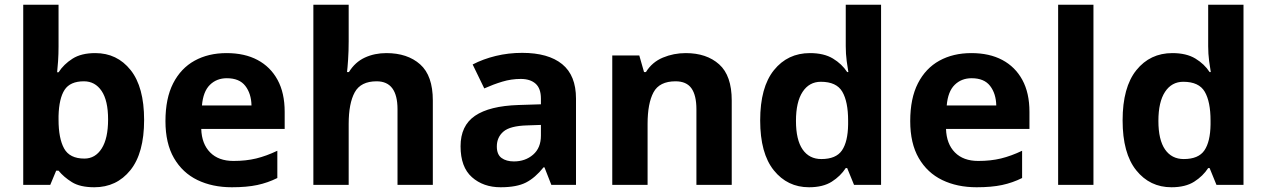

<svg xmlns="http://www.w3.org/2000/svg" viewBox="-20 -780 5344 810"><path d="M227 -583Q227 -552 225 -522Q223 -492 221 -475H227Q249 -509 286 -532.5Q323 -556 382 -556Q474 -556 531 -484.5Q588 -413 588 -274Q588 -134 530 -62Q472 10 378 10Q318 10 283.5 -11.5Q249 -33 227 -60H217L192 0H78V-760H227ZM334 -437Q276 -437 252.5 -401Q229 -365 227 -291V-275Q227 -196 250.5 -153.5Q274 -111 336 -111Q382 -111 409 -153.5Q436 -196 436 -276Q436 -356 408.5 -396.5Q381 -437 334 -437Z M936 -556Q1012 -556 1066.5 -527Q1121 -498 1151 -443Q1181 -388 1181 -308V-236H829Q831 -173 866.5 -137Q902 -101 965 -101Q1018 -101 1061 -111.5Q1104 -122 1150 -144V-29Q1110 -9 1065.5 0.5Q1021 10 958 10Q876 10 813 -20.5Q750 -51 714 -113Q678 -175 678 -269Q678 -365 710.5 -428.5Q743 -492 801 -524Q859 -556 936 -556ZM937 -450Q894 -450 865.5 -422Q837 -394 832 -335H1041Q1040 -385 1015 -417.5Q990 -450 937 -450Z M1451 -605Q1451 -565 1448.5 -528Q1446 -491 1444 -476H1452Q1478 -518 1519 -537Q1560 -556 1610 -556Q1699 -556 1752.5 -508.5Q1806 -461 1806 -356V0H1657V-319Q1657 -437 1569 -437Q1502 -437 1476.5 -390.5Q1451 -344 1451 -257V0H1302V-760H1451Z M2183 -557Q2293 -557 2351.5 -509.5Q2410 -462 2410 -364V0H2306L2277 -74H2273Q2238 -30 2199 -10Q2160 10 2092 10Q2019 10 1971 -32.5Q1923 -75 1923 -163Q1923 -250 1984 -291.5Q2045 -333 2167 -337L2262 -340V-364Q2262 -407 2239.5 -427Q2217 -447 2177 -447Q2137 -447 2099 -435.5Q2061 -424 2023 -407L1974 -508Q2018 -531 2071.5 -544Q2125 -557 2183 -557ZM2204 -251Q2132 -249 2104 -225Q2076 -201 2076 -162Q2076 -128 2096 -113.5Q2116 -99 2148 -99Q2196 -99 2229 -127.5Q2262 -156 2262 -208V-253Z M2873 -556Q2961 -556 3014 -508.5Q3067 -461 3067 -356V0H2918V-319Q2918 -378 2897 -407.5Q2876 -437 2830 -437Q2762 -437 2737 -390.5Q2712 -344 2712 -257V0H2563V-546H2677L2697 -476H2705Q2731 -518 2776.5 -537Q2822 -556 2873 -556Z M3393 10Q3302 10 3244.5 -61.5Q3187 -133 3187 -272Q3187 -412 3245 -484Q3303 -556 3397 -556Q3456 -556 3494 -533Q3532 -510 3554 -476H3559Q3556 -492 3552 -522.5Q3548 -553 3548 -585V-760H3697V0H3583L3554 -71H3548Q3526 -37 3489 -13.5Q3452 10 3393 10ZM3445 -109Q3507 -109 3532 -145.5Q3557 -182 3558 -255V-271Q3558 -351 3533.5 -393Q3509 -435 3443 -435Q3394 -435 3366 -392.5Q3338 -350 3338 -270Q3338 -190 3366 -149.5Q3394 -109 3445 -109Z M4078 -556Q4154 -556 4208.5 -527Q4263 -498 4293 -443Q4323 -388 4323 -308V-236H3971Q3973 -173 4008.5 -137Q4044 -101 4107 -101Q4160 -101 4203 -111.5Q4246 -122 4292 -144V-29Q4252 -9 4207.5 0.5Q4163 10 4100 10Q4018 10 3955 -20.5Q3892 -51 3856 -113Q3820 -175 3820 -269Q3820 -365 3852.5 -428.5Q3885 -492 3943 -524Q4001 -556 4078 -556ZM4079 -450Q4036 -450 4007.5 -422Q3979 -394 3974 -335H4183Q4182 -385 4157 -417.5Q4132 -450 4079 -450Z M4593 0H4444V-760H4593Z M4922 10Q4831 10 4773.5 -61.5Q4716 -133 4716 -272Q4716 -412 4774 -484Q4832 -556 4926 -556Q4985 -556 5023 -533Q5061 -510 5083 -476H5088Q5085 -492 5081 -522.5Q5077 -553 5077 -585V-760H5226V0H5112L5083 -71H5077Q5055 -37 5018 -13.5Q4981 10 4922 10ZM4974 -109Q5036 -109 5061 -145.5Q5086 -182 5087 -255V-271Q5087 -351 5062.5 -393Q5038 -435 4972 -435Q4923 -435 4895 -392.5Q4867 -350 4867 -270Q4867 -190 4895 -149.5Q4923 -109 4974 -109Z"/></svg>

Font: Noto Sans Bamum
Style: Regular
Weight: 400
Designer: Monotype Design Team
Foundry: Monotype Imaging Inc.
Version: Version 2.001